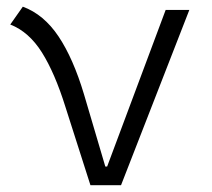

<svg xmlns="http://www.w3.org/2000/svg" viewBox="-20 -547 626 567"><path d="M247.1 0 173.3 -231Q142.1 -331.1 103.8 -392.1Q65.4 -453.1 10.3 -474.6L47.4 -527.3Q109.4 -504.4 152.8 -439.5Q196.3 -374.5 228 -268.6L291 -55.2H296.4L469.2 -517.6H539.1L337.4 0Z"/></svg>

Font: Caskaydia Cove Light
Style: Regular
Weight: 300
Monospace: yes
Designer: Aaron Bell
Foundry: Saja Typeworks
Version: Version 4.300; ttfautohint (v1.8.3)